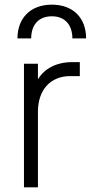

<svg xmlns="http://www.w3.org/2000/svg" viewBox="-20 -805 390 825"><path d="M83 0H143V-325C143 -418 196 -478 282 -478H323V-538H289C223 -538 170 -510 143 -464V-531H83ZM55 -640H114C114 -698 146 -735 203 -735C259 -735 291 -698 291 -640H350C350 -726 296 -785 203 -785C109 -785 55 -725 55 -640Z"/></svg>

Font: Mluvka Light
Style: Regular
Weight: 300
Designer: Modified by Jiří Krblich, Original typeface by Gumpita Rahayu
Foundry: Gumpita Rahayu & Jiří Krblich
Version: Version 2.000;Glyphs 3.1.1 (3134)